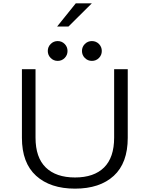

<svg xmlns="http://www.w3.org/2000/svg" viewBox="-20 -1112 890 1143"><path d="M320 -954 431 -1092H526.5L387.5 -954ZM365 -766.8Q348 -749.5 323.5 -749.5Q299 -749.5 281.8 -766.8Q264.5 -784 264.5 -808.5Q264.5 -833 281.8 -850.2Q299 -867.5 323.5 -867.5Q348 -867.5 365 -850.2Q382 -833 382 -808.5Q382 -784 365 -766.8ZM527 -749.5Q502.5 -749.5 485.2 -766.8Q468 -784 468 -808.5Q468 -833 485.2 -850.2Q502.5 -867.5 527 -867.5Q552 -867.5 569 -850.2Q586 -833 586 -808.5Q586 -784 569 -766.8Q552 -749.5 527 -749.5ZM426.5 11Q279.5 11 195 -65.5Q110.5 -142 110.5 -291.5V-700H191.5V-292.5Q191.5 -174.5 252.5 -115Q313.5 -55.5 426.5 -55.5Q539.5 -55.5 599.5 -115Q659.5 -174.5 659.5 -292.5V-700H740.5V-291.5Q740.5 -141.5 657.2 -65.2Q574 11 426.5 11Z"/></svg>

Font: League Mono Wide Light
Style: Regular
Weight: 300
Width: 8
Designer: Tyler Finck
Foundry: The League of Moveable Type / Tyler Finck
Version: Version 2.210